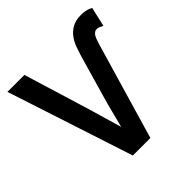

<svg xmlns="http://www.w3.org/2000/svg" viewBox="-184 -808 945 945"><g transform="rotate(-45 288.5 -335.0)"><path d="M269 -140Q280 -182 290.5 -224Q301 -266 313 -307L376 -526Q383 -549 392 -574Q401 -599 416.5 -620.5Q432 -642 456.5 -656Q481 -670 518 -670Q532 -670 545 -668Q558 -666 572 -660L582 -655L559 -554L542 -562Q532 -566 523 -566Q508 -566 496 -547Q491 -538 487 -526Q485 -520 483.5 -514.5Q482 -509 480 -505L332 0H210L-5 -658H113L220 -308Q233 -266 244.5 -224Q256 -182 269 -140Z"/></g></svg>

Font: Codetta
Style: Bold
Weight: 700
Designer: Ulrich Proeller
Foundry: PROSA GmbH
Version: Version 2.00;September 29, 2018;FontCreator 11.5.0.2427 64-b